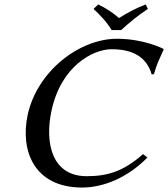

<svg xmlns="http://www.w3.org/2000/svg" viewBox="-20 -832 755 862"><path d="M505 -658C336 -658 146 -512 104 -315C70 -154 134 10 349 10C446 10 555 -36 642 -125L622 -140C534 -62 462 -41 369 -41C214 -41 180 -188 211 -334C254 -537 399 -611 481 -611C571 -611 637 -580 661 -498L671 -499C686 -550 693 -561 715 -610L713 -613C713 -613 627 -658 505 -658ZM481 -697H524C561 -731 600 -763 644 -792L634 -812C592 -796 556 -777 514 -751C486 -776 456 -795 421 -812L400 -792C430 -764 459 -734 481 -697Z"/></svg>

Font: Libertinus Sans
Style: Italic
Weight: 400
Italic angle: -12°
Designer: Philipp H. Poll, Khaled Hosny
Foundry: Caleb Maclennan
Version: Version 7.050;RELEASE